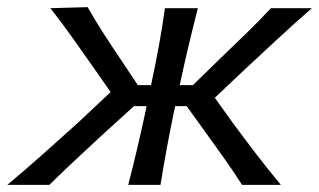

<svg xmlns="http://www.w3.org/2000/svg" viewBox="-60 -519 895 539"><path d="M-39.5 0Q13 -44 62.2 -87.8Q111.5 -131.5 159.5 -175L250.5 -260.5L207 -323Q176.5 -366.5 146.2 -409.2Q116 -452 81.5 -496L186 -499Q206 -463.5 229 -427.8Q252 -392 276 -356.5L327 -280H364Q376.5 -338.5 386 -390Q395.5 -441.5 403 -496H495.5Q481.5 -441.5 469.2 -389.8Q457 -338 444.5 -280H481.5L560 -356.5Q596.5 -391.5 632.5 -426.5Q668.5 -461.5 700.5 -496H815.5Q765.5 -452.5 718.8 -409.2Q672 -366 626 -323L543 -244.5L592.5 -175.5Q624.5 -132 658.2 -88Q692 -44 728.5 0H619.5Q597.5 -34.5 573.8 -68.2Q550 -102 525 -136.5L464 -221H432L428.5 -206Q417 -150.5 408 -101.5Q399 -52.5 390.5 0H300Q313.5 -52.5 325 -101.5Q336.5 -150.5 348.5 -206L351.5 -221H316L222.5 -136Q185.5 -101.5 149.2 -67.8Q113 -34 78.5 0Z"/></svg>

Font: Commissioner Flair
Style: Italic
Weight: 400
Italic angle: -12°
Designer: Kostas Bartsokas
Foundry: Kostas Bartsokas
Version: Version 1.000; ttfautohint (v1.8.3)